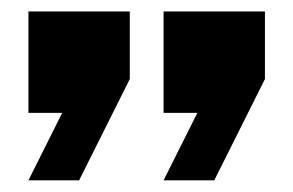

<svg xmlns="http://www.w3.org/2000/svg" viewBox="-20 -723 509 333"><path d="M87.9 -527.3H29.3V-703.1H205.1V-585.9L117.2 -410.2H29.3ZM322.3 -527.3H263.7V-703.1H439.5V-585.9L351.6 -410.2H263.7Z"/></svg>

Font: Gerhaus
Style: Regular
Weight: 400
Designer: GGBotNet
Foundry: GGBotNet
Version: 1.01